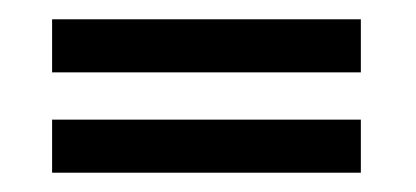

<svg xmlns="http://www.w3.org/2000/svg" viewBox="-20 -432 431 199"><path d="M34 -357H354V-412H34ZM34 -253H354V-308H34Z"/></svg>

Font: Advent Pro
Style: Regular
Weight: 400
Designer: VivaRado, Andreas Kalpakidis
Foundry: VivaRado, Andreas Kalpakidis
Version: Version 3.000